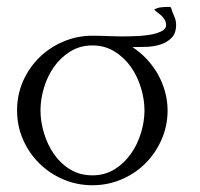

<svg xmlns="http://www.w3.org/2000/svg" viewBox="-20 -530 584 560"><path d="M366.2 -392.6Q389.6 -377.4 408.4 -357.2Q427.2 -336.9 440.7 -313Q454.1 -289.1 461.4 -262.5Q468.8 -235.8 468.8 -208Q468.8 -163.1 451.4 -123.3Q434.1 -83.5 404.3 -53.7Q374.5 -23.9 334.5 -6.8Q294.4 10.3 249.5 10.3Q204.6 10.3 164.6 -6.8Q124.5 -23.9 94.5 -53.7Q64.5 -83.5 47.1 -123Q29.8 -162.6 29.8 -208Q29.8 -253.4 47.1 -293Q64.5 -332.5 94.5 -362.1Q124.5 -391.6 164.6 -408.7Q204.6 -425.8 249.5 -425.8Q272.9 -425.8 295.4 -424.8Q317.9 -423.8 341.3 -423.8Q346.7 -423.8 358.2 -424.1Q369.6 -424.3 383.3 -425Q397 -425.8 411.4 -427.7Q425.8 -429.7 437.5 -433.3Q449.2 -437 456.8 -442.6Q464.4 -448.2 464.4 -456.5Q464.4 -465.3 460.9 -471.4Q457.5 -477.5 452.4 -482.7Q447.3 -487.8 441.2 -492.2Q435.1 -496.6 429.7 -502Q438.5 -507.3 448.7 -508.5Q459 -509.8 469.2 -509.8H476.6L479 -507.3Q482.4 -495.1 488 -482.9Q493.7 -470.7 493.7 -458Q493.7 -433.1 480.5 -419.7Q467.3 -406.2 447.8 -400.1Q428.2 -394 406.2 -393.3Q384.3 -392.6 366.2 -392.6ZM249.5 -397.5Q213.4 -397.5 185.1 -379.9Q156.7 -362.3 137.5 -335Q118.2 -307.6 108.2 -273.9Q98.1 -240.2 98.1 -208Q98.1 -175.8 108.2 -142.1Q118.2 -108.4 137.2 -80.8Q156.2 -53.2 184.6 -35.9Q212.9 -18.6 249.5 -18.6Q285.6 -18.6 314 -36.1Q342.3 -53.7 361.6 -81.1Q380.9 -108.4 391.1 -142.1Q401.4 -175.8 401.4 -208Q401.4 -240.2 391.1 -273.9Q380.9 -307.6 361.6 -335Q342.3 -362.3 314 -379.9Q285.6 -397.5 249.5 -397.5Z"/></svg>

Font: CAT Linz
Style: Regular
Weight: 400
Designer: Peter Wiegel
Foundry: Peter Wiegel
Version: Version 1.08